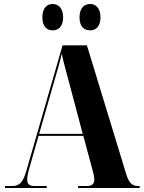

<svg xmlns="http://www.w3.org/2000/svg" viewBox="-20 -941 719 961"><path d="M432 -789C457 -789 483 -806 483 -854C483 -903 457 -921 432 -921C403 -921 378 -903 378 -854C378 -806 403 -789 432 -789ZM243 -789C270 -789 296 -806 296 -854C296 -903 270 -921 243 -921C217 -921 192 -903 192 -854C192 -806 217 -789 243 -789ZM5 0H214V-10H153C127 -10 116 -19 116 -43C116 -58 121 -81 130 -110L173 -261H397L442 -94C447 -75 452 -57 452 -43C452 -22 443 -10 414 -10H371V0H679V-10H672C641 -10 625 -25 611 -72L415 -714H293L111 -83C94 -26 76 -10 40 -10H5ZM176 -271 254 -543C266 -584 279 -627 289 -672C299 -625 313 -577 324 -535L394 -271Z"/></svg>

Font: Noto Serif Display Condensed ExtraBold
Style: Regular
Weight: 800
Width: 3
Designer: Monotype Design Team
Foundry: Monotype Imaging Inc.
Version: Version 2.009